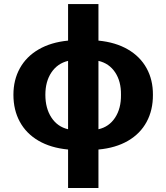

<svg xmlns="http://www.w3.org/2000/svg" viewBox="-20 -738 829 957"><path d="M319.3 7.3Q232.9 -1 171.9 -36.6Q110.8 -72.3 78.9 -130.9Q46.9 -189.5 46.9 -265.6Q46.9 -339.8 79.1 -397.9Q111.3 -456.1 172.6 -491.7Q233.9 -527.3 319.3 -535.6V-717.8H470.7V-535.6Q556.2 -527.3 617.4 -491.7Q678.7 -456.1 710.7 -397.9Q742.7 -339.8 742.2 -265.6Q742.7 -189.5 710.9 -130.6Q679.2 -71.8 617.9 -36.1Q556.6 -0.5 470.7 7.3V199.2H319.3ZM319.3 -93.8V-434.6Q266.6 -421.9 236.3 -377Q206.1 -332 206.1 -265.6Q206.1 -198.2 236.3 -152.1Q266.6 -106 319.3 -93.8ZM583 -265.6Q584 -332 554 -377.2Q523.9 -422.4 470.7 -434.6V-93.8Q523.4 -105.5 553.7 -151.6Q584 -197.8 583 -265.6Z"/></svg>

Font: Pretendard GOV ExtraBold
Style: Regular
Weight: 800
Designer: Base glyphs from Inter by Rasmus Andersson; Hangeul glyphs from Noto Sans CJK(Source Han Sans) by Jang Soo-young and Kan
Foundry: Kil Hyung-jin
Version: Version 1.309